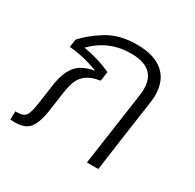

<svg xmlns="http://www.w3.org/2000/svg" viewBox="-130 -713 876 862"><g transform="rotate(30 307.5 -282.5)"><path d="M531 -414Q531 -396 528 -376L493 -131L475 0H416L470 -377Q473 -397 473 -412Q473 -469 440.5 -496Q408 -523 344 -523Q229 -523 149 -441Q228 -428 293 -397L286 -349Q242 -342 218 -324.5Q194 -307 183.5 -281Q173 -255 167 -212L153 -113Q144 -53 122 -23.5Q100 6 44 6Q31 6 22 5L23 -38H32Q66 -38 77.5 -56Q89 -74 96 -126L110 -225Q119 -289 147 -326Q175 -363 242 -375Q167 -405 90 -411L96 -452Q133 -494 195 -532.5Q257 -571 347 -571Q437 -571 484 -530.5Q531 -490 531 -414Z"/></g></svg>

Font: FiraGO Light
Style: Italic
Weight: 300
Italic angle: -8°
Designer: bBox Type GmbH
Foundry: bBox Type GmbH
Version: Version 1.001